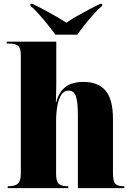

<svg xmlns="http://www.w3.org/2000/svg" viewBox="-20 -976 689 996"><path d="M20 0V-10H24Q57 -10 72.5 -23Q88 -36 88 -77V-687Q88 -726 74 -738Q60 -750 28 -750H15V-760H272V-561Q272 -531 271.5 -503.5Q271 -476 270 -446H272Q284 -496 318 -523.5Q352 -551 414 -551Q490 -551 528 -505.5Q566 -460 566 -359V-80Q566 -36 578 -23Q590 -10 622 -10H625V0H384V-378Q384 -446 374 -476Q364 -506 335 -506Q312 -506 298 -484.5Q284 -463 277.5 -426.5Q271 -390 271 -346V-74Q271 -35 285 -22.5Q299 -10 331 -10H334V0ZM267 -796Q251 -819 229 -846.5Q207 -874 183.5 -900.5Q160 -927 138 -946V-956H148Q174 -944 206.5 -926.5Q239 -909 270.5 -891Q302 -873 324 -858Q345 -873 376.5 -891Q408 -909 441 -926.5Q474 -944 500 -956H510V-946Q488 -927 464 -900.5Q440 -874 418.5 -846.5Q397 -819 381 -796Z"/></svg>

Font: Noto Serif Display SemiCondensed Black
Style: Regular
Weight: 900
Width: 4
Designer: Monotype Design Team
Foundry: Monotype Imaging Inc.
Version: Version 2.009